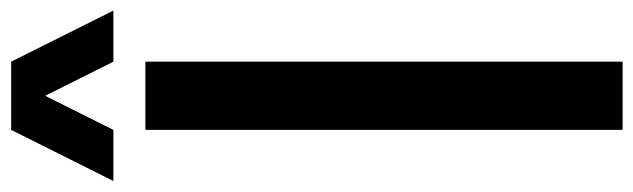

<svg xmlns="http://www.w3.org/2000/svg" viewBox="-450 -736 1161 352"><g transform="rotate(-90 131.0 -560.5)"><path d="M68.4 0V-875H193.4V0ZM-25.4 -933.6 68.4 -1121.1H193.4L287.1 -933.6H193.4L130.9 -1058.6L68.4 -933.6Z"/></g></svg>

Font: Oswald-Regular
Style: Regular
Weight: 400
Designer: vernon adams
Foundry: vernon adams
Version: Version 2.002; ttfautohint (v0.92.18-e454-dirty) -l 8 -r 50 